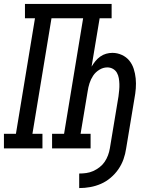

<svg xmlns="http://www.w3.org/2000/svg" viewBox="-37 -755 807 977"><path d="M366 202V128Q384 128 402 125.5Q420 123 437 115.5Q454 108 469.5 96Q485 84 495.5 68.5Q506 53 512.5 35.5Q519 18 522 0L566 -265Q568 -281 569.5 -296.5Q571 -312 570.5 -327.5Q570 -343 567.5 -357.5Q565 -372 558 -384.5Q551 -397 538 -404.5Q525 -412 509 -412Q488 -412 468.5 -400Q449 -388 437 -370Q425 -352 418.5 -331.5Q412 -311 409 -290L373 -74H424V0H228V-74H289L386 -662H225L128 -74H179V0H-17V-74H44L141 -662H90V-735H531V-662H470L429 -416Q438 -431 448.5 -444Q459 -457 473 -467Q487 -477 503 -481.5Q519 -486 535 -486Q560 -486 583 -475.5Q606 -465 621 -446.5Q636 -428 643.5 -404.5Q651 -381 653.5 -356Q656 -331 654 -305Q652 -279 647 -253L605 0Q601 28 591.5 55Q582 82 565.5 106Q549 130 526 149.5Q503 169 476.5 180.5Q450 192 422 197Q394 202 366 202Z"/></svg>

Font: Iosevka Etoile Oblique
Style: Regular
Weight: 400
Italic angle: -9°
Designer: Belleve Invis
Foundry: Belleve Invis
Version: Version 15.5.2; ttfautohint (v1.8.4)